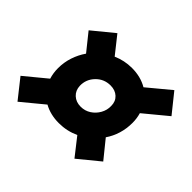

<svg xmlns="http://www.w3.org/2000/svg" viewBox="-148 -759 901 901"><g transform="rotate(45 302.5 -308.5)"><path d="M61 -29 -15 -125 93 -214Q84 -243 84 -275Q84 -314 96 -350Q108 -386 129 -416L60 -502L165 -588L234 -501Q279 -521 329 -521Q387 -521 431 -495L543 -588L620 -492L505 -397Q513 -370 513 -340Q513 -302 502.5 -267.5Q492 -233 472 -204L544 -115L439 -29L370 -117Q322 -95 269 -95Q213 -95 170 -119ZM287 -222Q315 -222 337.5 -236.5Q360 -251 373.5 -275Q387 -299 386 -326Q386 -356 366.5 -374Q347 -392 316 -392Q273 -392 243.5 -361.5Q214 -331 215 -289Q216 -259 236 -240.5Q256 -222 287 -222Z"/></g></svg>

Font: Piazzolla SC Black
Style: Italic
Weight: 900
Italic angle: -11.3°
Designer: Juan Pablo del Peral
Foundry: Huerta Tipografica
Version: Version 1.330